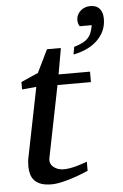

<svg xmlns="http://www.w3.org/2000/svg" viewBox="-54 -790 538 841"><g transform="rotate(-5 215.0 -369.5)"><path d="M429.7 -690.9Q429.7 -659.2 417.5 -634.8Q405.3 -610.4 385 -592.3Q364.7 -574.2 338.4 -562.7Q312 -551.3 283.7 -545.9L289.6 -579.1Q310.1 -585.4 324.2 -592Q338.4 -598.6 348.4 -608.2Q358.4 -617.7 364.5 -631.6Q370.6 -645.5 374.5 -667H321.8Q317.4 -672.4 315.4 -679.9Q313.5 -687.5 313.5 -694.3Q313.5 -706.5 318.6 -717Q323.7 -727.5 332 -735.1Q340.3 -742.7 351.6 -746.8Q362.8 -751 374.5 -751Q402.3 -751 416 -734.6Q429.7 -718.3 429.7 -690.9ZM202.1 -418.9 139.2 -105Q136.2 -91.8 140.1 -81.3Q144 -70.8 152.6 -63.7Q161.1 -56.6 172.6 -52.7Q184.1 -48.8 196.8 -48.8Q210.9 -48.8 226.1 -51.5Q241.2 -54.2 255.1 -58.1Q269 -62 281 -66.2Q293 -70.3 300.8 -73.2V-33.2Q294.4 -30.3 276.4 -22.9Q258.3 -15.6 234.9 -7.8Q211.4 0 185.5 6.1Q159.7 12.2 138.2 12.2Q110.8 12.2 92.8 5.6Q74.7 -1 64 -12.5Q53.2 -23.9 48.6 -39.8Q43.9 -55.7 43.9 -74.2Q43.9 -84 44.7 -94.2Q45.4 -104.5 47.9 -115.2L108.9 -418.9L45.9 -413.1V-445.8L121.1 -479L169.9 -579.1H231L210.9 -464.8H349.1V-418.9Z"/></g></svg>

Font: Charis SIL Eur
Style: Italic
Weight: 400
Italic angle: -11°
Foundry: SIL International
Version: Version 5.000